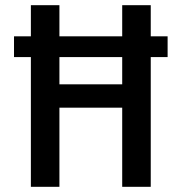

<svg xmlns="http://www.w3.org/2000/svg" viewBox="-20 -720 700 740"><path d="M451 0H561V-500H626V-580H561V-700H451V-580H209V-700H99V-580H34V-500H99V0H209V-305H451ZM209 -395V-500H451V-395Z"/></svg>

Font: Uncut Plan8
Style: Regular
Weight: 400
Designer: Kasper Nordkvist
Foundry: UNCUT.wtf
Version: Version 1.002;Glyphs 3.1.2 (3151)